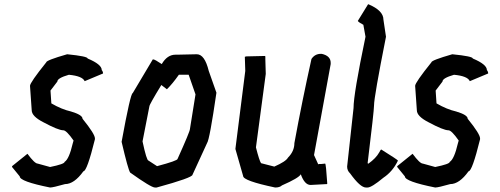

<svg xmlns="http://www.w3.org/2000/svg" viewBox="-20 -878 2288 878"><path d="M287.1 -629.9Q380.9 -620.6 380.9 -610.4Q445.3 -583.5 445.3 -557.6Q451.2 -550.3 451.2 -542L367.2 -506.8Q356.9 -530.3 294.9 -536.1Q242.2 -521 242.2 -504.9L210.9 -463.9L214.8 -405.3Q261.7 -377.9 304.7 -368.2Q357.4 -352.5 357.4 -335Q414.1 -265.1 414.1 -245.1V-241.2Q377.9 -94.7 361.3 -94.7Q319.3 -36.1 277.3 -36.1Q222.7 -20.5 209 -20.5Q70.3 -48.3 70.3 -71.3L35.2 -114.3V-118.2L105.5 -174.8Q138.7 -129.9 152.3 -129.9L209 -114.3Q275.4 -127.9 275.4 -137.7Q295.9 -150.4 312.5 -221.7L316.4 -235.4Q283.7 -282.2 269.5 -282.2Q246.6 -282.2 177.7 -319.3Q125 -346.2 125 -374L117.2 -485.4Q117.2 -500.5 191.4 -592.8Q191.4 -602.5 287.1 -629.9Z M879.9 -629.9Q916 -629.9 934.6 -553.7L969.7 -454.1Q938.5 -239.3 926.8 -223.6L860.4 -79.1Q860.4 -65.4 696.3 -20.5H688.5Q670.9 -20.5 575.2 -88.9Q565.4 -103.5 536.1 -229.5Q576.7 -452.1 586.9 -452.1L678.7 -606.4H680.7Q688 -606.4 719.7 -585Q744.6 -627.9 782.2 -627.9H790ZM797.9 -536.1Q769.5 -495.6 743.2 -469.7L717.8 -489.3Q663.1 -399.9 663.1 -391.6L631.8 -231.4Q650.4 -143.6 659.2 -143.6L698.2 -118.2Q792 -143.1 792 -151.4Q848.6 -276.9 848.6 -288.1L874 -446.3L842.8 -536.1Z M1447.3 -631.8H1451.2Q1492.2 -622.6 1492.2 -590.8V-585L1416 -168.9L1435.5 -126L1437.5 -127.9H1447.3L1466.8 -129.9Q1470.7 -129.9 1476.6 -38.1L1474.6 -36.1H1472.7L1400.4 -32.2Q1373 -32.2 1355.5 -81.1Q1346.7 -64 1269.5 -30.3Q1259.3 -20.5 1238.3 -20.5Q1091.8 -51.3 1091.8 -73.2L1056.6 -196.3V-198.2L1101.6 -553.7L1099.6 -618.2L1105.5 -620.1L1191.4 -622.1L1193.4 -620.1V-606.4L1195.3 -540L1150.4 -204.1Q1166 -142.6 1173.8 -131.8L1234.4 -116.2Q1287.6 -139.6 1296.9 -157.2Q1326.2 -186.5 1326.2 -223.6Q1361.3 -415 1404.3 -608.4Q1419.9 -631.8 1447.3 -631.8Z M1665 -858.4Q1733.4 -829.6 1733.4 -788.1L1745.1 -710Q1690.4 -434.6 1690.4 -395.5Q1690.4 -372.1 1661.1 -131.8L1663.1 -129.9H1665Q1699.2 -154.3 1713.9 -180.7Q1720.7 -194.3 1723.6 -194.3Q1799.3 -147 1799.8 -143.6Q1775.9 -93.8 1733.4 -65.4Q1679.2 -20.5 1661.1 -20.5H1653.3Q1627.4 -20.5 1581.1 -85Q1567.4 -97.7 1567.4 -116.2L1596.7 -383.8Q1596.7 -448.2 1651.4 -710L1641.6 -764.6Q1620.1 -775.9 1616.2 -782.2L1663.1 -858.4Z M2048.3 -629.9Q2142.1 -620.6 2142.1 -610.4Q2206.5 -583.5 2206.5 -557.6Q2212.4 -550.3 2212.4 -542L2128.4 -506.8Q2118.2 -530.3 2056.2 -536.1Q2003.4 -521 2003.4 -504.9L1972.2 -463.9L1976.1 -405.3Q2022.9 -377.9 2065.9 -368.2Q2118.7 -352.5 2118.7 -335Q2175.3 -265.1 2175.3 -245.1V-241.2Q2139.2 -94.7 2122.6 -94.7Q2080.6 -36.1 2038.6 -36.1Q1983.9 -20.5 1970.2 -20.5Q1831.5 -48.3 1831.5 -71.3L1796.4 -114.3V-118.2L1866.7 -174.8Q1899.9 -129.9 1913.6 -129.9L1970.2 -114.3Q2036.6 -127.9 2036.6 -137.7Q2057.1 -150.4 2073.7 -221.7L2077.6 -235.4Q2044.9 -282.2 2030.8 -282.2Q2007.8 -282.2 1939 -319.3Q1886.2 -346.2 1886.2 -374L1878.4 -485.4Q1878.4 -500.5 1952.6 -592.8Q1952.6 -602.5 2048.3 -629.9Z"/></svg>

Font: ww_drahtTSB
Style: Regular
Weight: 400
Designer: Dr. Wolfgang Wiebecke
Version: Version 1.06 May 21, 2010, initial release